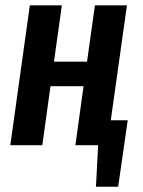

<svg xmlns="http://www.w3.org/2000/svg" viewBox="-20 -549 542 726"><path d="M398.9 -94.2H462.9L426.8 157.2H342.8L351.1 0H265.1L295.9 -223.1H170.9L140.1 0H19L92.8 -528.8H213.9L184.1 -315.9H309.1L338.9 -528.8H460Z"/></svg>

Font: Fira Sans Compressed Medium
Style: Italic
Weight: 500
Width: 3
Italic angle: -8°
Designer: Carrois Corporate & Edenspiekermann AG
Foundry: Carrois Corporate GbR & Edenspiekermann AG
Version: Version 4.203;PS 004.203;hotconv 1.0.88;makeotf.lib2.5.64775